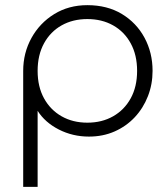

<svg xmlns="http://www.w3.org/2000/svg" viewBox="-20 -515 652 745"><path d="M70 210V-240Q70 -309.5 102 -367.5Q134 -425.5 190.2 -460.2Q246.5 -495 319 -495Q396 -495 452.8 -460.8Q509.5 -426.5 540.8 -368.5Q572 -310.5 572 -240Q572 -188 554 -141.8Q536 -95.5 503 -60.2Q470 -25 424.8 -5Q379.5 15 325 15Q262 15 208.2 -12.5Q154.5 -40 126 -85V210ZM319 -39Q375.5 -39 419 -63.8Q462.5 -88.5 487.2 -133.5Q512 -178.5 512 -240Q512 -301.5 487.2 -346.8Q462.5 -392 419 -416.5Q375.5 -441 319 -441Q262.5 -441 219 -416.5Q175.5 -392 150.8 -346.8Q126 -301.5 126 -240Q126 -178.5 150.8 -133.5Q175.5 -88.5 219 -63.8Q262.5 -39 319 -39Z"/></svg>

Font: Geologica-Sharp
Style: Regular
Weight: 100
Designer: Sindre Bremnes, Frode Helland
Foundry: Monokrom Skriftforlag AS
Version: Version 1.010;gftools[0.9.28]